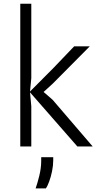

<svg xmlns="http://www.w3.org/2000/svg" viewBox="-20 -798 525 1046"><path d="M90.5 0V-777.5H150.5V-372L143.5 -299.5L269.5 -426L384 -545.5H469L267 -342L217.5 -297L267 -254L485 0H401.5L143.5 -295L150.5 -219V0ZM174 228.5Q183.5 202.5 194 160Q204.5 117.5 204.5 78.5V58.5H270V75Q270 104.5 263.5 135.5Q257 166.5 247.8 191.5Q238.5 216.5 230 228.5Z"/></svg>

Font: Spline Sans Light
Style: Regular
Weight: 300
Designer: Eben Sorkin, Mirko Velimirovic
Foundry: Sorkin Type
Version: Version 1.000; ttfautohint (v1.8.3)